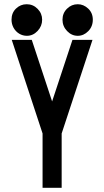

<svg xmlns="http://www.w3.org/2000/svg" viewBox="-20 -871 490 903"><path d="M178.2 -778.3Q178.2 -748 156.7 -725.3Q135.3 -702.6 106.4 -702.6Q86.9 -702.6 70.3 -712.6Q53.7 -722.7 43.9 -740.2Q34.2 -757.8 34.2 -778.3Q34.2 -810.5 55.4 -830.8Q76.7 -851.1 105.5 -851.1Q135.7 -851.1 157 -829.3Q178.2 -807.6 178.2 -778.3ZM416.5 -778.3Q416.5 -746.1 395 -724.4Q373.5 -702.6 345.7 -702.6Q316.9 -702.6 295.4 -725.1Q273.9 -747.6 273.9 -778.3Q273.9 -809.1 295.2 -830.1Q316.4 -851.1 345.7 -851.1Q373 -851.1 394.8 -830.6Q416.5 -810.1 416.5 -778.3ZM180.2 12.2V-243.2L35.2 -683.6H129.4L225.1 -394L320.8 -683.6H415L270 -243.2V12.2Z"/></svg>

Font: Anka/Coder Narrow
Style: Bold
Weight: 700
Width: 3
Monospace: yes
Version: Version 001.100